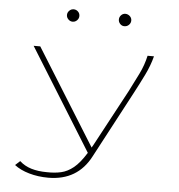

<svg xmlns="http://www.w3.org/2000/svg" viewBox="-56 -698 862 925"><g transform="rotate(5 375.0 -235.5)"><path d="M211 174Q162 174 118.5 161.5Q75 149 47 127L70 106Q94 128 127 138Q160 148 203 148Q240 149 271 142Q302 135 331 111.5Q360 88 391 38L86 -453H118L407 11Q411 4 415 -3L561 -275Q584 -320 605.5 -363.5Q627 -407 637 -453H668Q656 -407 634 -362Q612 -317 587 -270L416 52Q353 174 211 174ZM263 -585Q251 -585 242 -594Q233 -603 233 -615Q233 -627 242 -636Q251 -645 263 -645Q275 -645 284 -636.5Q293 -628 293 -615Q293 -603 284 -594Q275 -585 263 -585ZM513 -585Q501 -585 492.5 -594Q484 -603 484 -615Q484 -627 492.5 -636Q501 -645 513 -645Q525 -645 534.5 -636.5Q544 -628 544 -615Q544 -603 535 -594Q526 -585 513 -585Z"/></g></svg>

Font: Inconsolata ExtraExpanded ExtraLight
Style: Regular
Weight: 200
Width: 8
Monospace: yes
Designer: Raph Levien, Cyreal, Brenton Simpson
Foundry: Raph Levien, Cyreal, Google
Version: Version 3.100; ttfautohint (v1.8.4.7-5d5b)